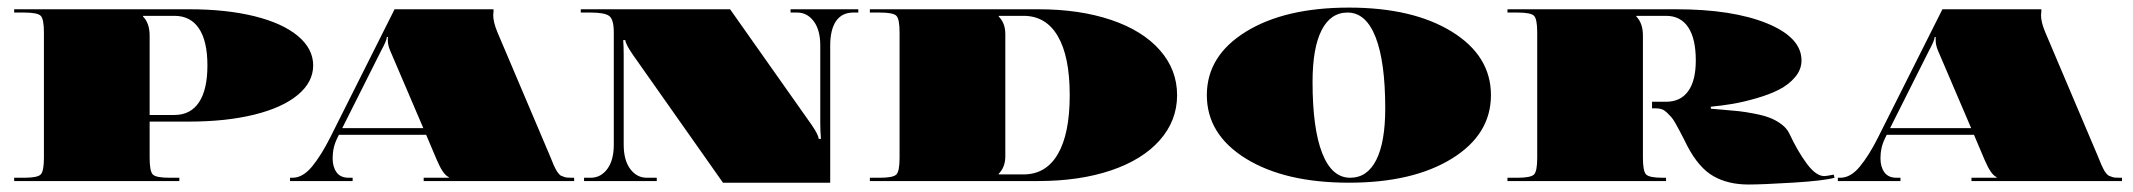

<svg xmlns="http://www.w3.org/2000/svg" viewBox="-20 -479 5643 508"><path d="M17.5 -454.5H480.8Q578.2 -454.5 652.8 -436.2Q727.3 -417.8 767.9 -384Q808.6 -350.1 808.6 -305.9Q808.6 -261.8 767.9 -227.9Q727.3 -194.1 652.8 -175.7Q578.2 -157.3 480.8 -157.3H375.9V-61.2Q375.9 -25.8 384.4 -17.3Q392.9 -8.7 428.3 -8.7H454.5V0H17.5V-8.7H43.7Q79.1 -8.7 87.6 -17.3Q96.2 -25.8 96.2 -61.2V-393.4Q96.2 -428.8 87.6 -437.3Q79.1 -445.8 43.7 -445.8H17.5ZM358.4 -437.1V-435.3Q375.9 -417.8 375.9 -384.6V-174.8H441.4Q484.3 -174.8 506.6 -208.5Q528.8 -242.1 528.8 -305.9Q528.8 -369.8 506.6 -403.4Q484.3 -437.1 441.4 -437.1Z M1100.1 -139.9 1012.2 -345.3Q1006.1 -359.3 1006.1 -374.1Q1006.1 -376.3 1006.1 -378.5L1006.6 -381.1H1003.5Q1003.5 -372.4 988.2 -344.4L885.5 -139.9ZM1024 -454.5H1285.8V-449.3Q1285 -442.3 1285 -438.8Q1285 -420.5 1295.9 -394.2L1433.6 -69.9Q1435.8 -65.1 1439.5 -55.7Q1443.2 -46.3 1444.5 -43.3Q1445.8 -40.2 1449.1 -33.7Q1452.4 -27.1 1453.9 -25.1Q1455.4 -23.2 1458.7 -19Q1462 -14.9 1464.6 -14Q1467.2 -13.1 1471.4 -11.4Q1475.5 -9.6 1480.1 -9.2Q1484.7 -8.7 1490.8 -8.7H1499.1V0H1101V-8.7H1167.4V-10.5Q1152.5 -16.2 1135.5 -56.4L1107.5 -122.4H876.7L872.4 -113.6Q860.1 -89.2 860.1 -60.3Q860.1 -37.6 870.4 -23.2Q880.7 -8.7 902.5 -8.7H913V0H747.4V-8.7H753.9Q781 -8.7 805.3 -38Q829.5 -67.3 853.1 -114.1Z M1516.6 -454.5H1911.7L2128.1 -147.7Q2146 -121.5 2146 -111.5H2152.1Q2150.3 -132.4 2150.3 -153V-358.4Q2150.3 -399.5 2133.1 -422.6Q2115.8 -445.8 2089.2 -445.8H2071.7V-454.5H2250.9V-445.8H2237.8Q2207.6 -445.8 2192.1 -423.3Q2176.6 -400.8 2176.6 -358.4V4.4H1892.9L1654.3 -334.4Q1634.6 -363.2 1634.6 -372.8H1628.9Q1630.2 -356.6 1630.2 -330.9V-96.2Q1630.2 -55.1 1647.5 -31.9Q1664.8 -8.7 1691.4 -8.7H1717.7V0H1525.3V-8.7H1542.8Q1569.5 -8.7 1586.8 -31.9Q1604 -55.1 1604 -96.2V-393.4Q1604 -427.4 1592 -436.6Q1580 -445.8 1542.8 -445.8H1516.6Z M2307.7 -445.8H2281.5V-454.5H2727.3Q2836.1 -454.5 2919.6 -426.4Q3003.1 -398.2 3048.7 -346.4Q3094.4 -294.6 3094.4 -227.3Q3094.4 -160 3048.7 -108.2Q3003.1 -56.4 2919.6 -28.2Q2836.1 0 2727.3 0H2281.5V-8.7H2307.7Q2343.1 -8.7 2351.6 -17.3Q2360.1 -25.8 2360.1 -61.2V-393.4Q2360.1 -428.8 2351.6 -437.3Q2343.1 -445.8 2307.7 -445.8ZM2622.4 -17.5H2687.9Q2747.4 -17.5 2778.8 -71.2Q2810.3 -125 2810.3 -227.3Q2810.3 -329.5 2778.8 -383.3Q2747.4 -437.1 2687.9 -437.1H2622.4V-435.3Q2639.9 -417.8 2639.9 -389V-65.6Q2639.9 -36.7 2622.4 -19.2Z M3276.4 -59.4Q3173.1 -123.3 3173.1 -227.3Q3173.1 -331.3 3276.4 -395.1Q3379.8 -458.9 3549 -458.9Q3718.1 -458.9 3821.5 -395.1Q3924.8 -331.3 3924.8 -227.3Q3924.8 -123.3 3821.5 -59.4Q3718.1 4.4 3549 4.4Q3379.8 4.4 3276.4 -59.4ZM3545.5 -445.8Q3500.4 -445.8 3476.6 -398.8Q3452.8 -351.8 3452.8 -262.2Q3452.8 -138.5 3478.4 -73.6Q3503.9 -8.7 3552.4 -8.7Q3597.5 -8.7 3621.3 -55.7Q3645.1 -102.7 3645.1 -192.3Q3645.1 -316 3619.5 -380.9Q3594 -445.8 3545.5 -445.8Z M3968.5 -454.5H4414.3Q4563.8 -454.5 4655.2 -417.2Q4746.5 -379.8 4746.5 -319.1Q4746.5 -295 4729.5 -274.9Q4712.4 -254.8 4687.1 -241.9Q4661.7 -229 4627.8 -219.2Q4594 -209.4 4564.7 -204.3Q4535.4 -199.3 4506.6 -196.7V-191.4Q4515.3 -190.6 4539.3 -188.6Q4563.4 -186.6 4580.2 -184.9Q4597 -183.1 4620.8 -178.5Q4644.7 -174 4661.3 -167.8Q4677.9 -161.7 4693 -150.6Q4708 -139.4 4714.6 -125Q4736.5 -78.2 4760.7 -45.7Q4785 -13.1 4806.8 -13.1Q4812.1 -13.1 4831.7 -17L4833.9 -8.7Q4806.8 -0.9 4724.9 4.2Q4642.9 9.2 4606.2 9.2Q4552.4 9.2 4513.8 -12.7Q4475.1 -34.5 4444.9 -91.8Q4441 -99.7 4433.8 -113.9Q4426.6 -128.1 4422.6 -135.3Q4418.7 -142.5 4412.6 -153.4Q4406.5 -164.3 4401.4 -169.8Q4396.4 -175.3 4390.1 -181.4Q4383.7 -187.5 4377 -189.9Q4370.2 -192.3 4362.3 -192.3H4351V-209.8H4388.1Q4426.6 -209.8 4446.7 -237.8Q4466.8 -265.7 4466.8 -319.1Q4466.8 -376.7 4446.7 -406.9Q4426.6 -437.1 4388.1 -437.1H4309.4V-435.3Q4326.9 -417.8 4326.9 -384.6V-61.2Q4326.9 -25.8 4335.4 -17.3Q4344 -8.7 4379.4 -8.7H4388.1V0H3968.5V-8.7H3994.8Q4030.2 -8.7 4038.7 -17.3Q4047.2 -25.8 4047.2 -61.2V-393.4Q4047.2 -428.8 4038.7 -437.3Q4030.2 -445.8 3994.8 -445.8H3968.5Z M5195.4 -139.9 5107.5 -345.3Q5101.4 -359.3 5101.4 -374.1Q5101.4 -376.3 5101.4 -378.5L5101.8 -381.1H5098.8Q5098.8 -372.4 5083.5 -344.4L4980.8 -139.9ZM5119.3 -454.5H5381.1V-449.3Q5380.2 -442.3 5380.2 -438.8Q5380.2 -420.5 5391.2 -394.2L5528.8 -69.9Q5531 -65.1 5534.7 -55.7Q5538.5 -46.3 5539.8 -43.3Q5541.1 -40.2 5544.4 -33.7Q5547.6 -27.1 5549.2 -25.1Q5550.7 -23.2 5554 -19Q5557.3 -14.9 5559.9 -14Q5562.5 -13.1 5566.7 -11.4Q5570.8 -9.6 5575.4 -9.2Q5580 -8.7 5586.1 -8.7H5594.4V0H5196.2V-8.7H5262.7V-10.5Q5247.8 -16.2 5230.8 -56.4L5202.8 -122.4H4972L4967.7 -113.6Q4955.4 -89.2 4955.4 -60.3Q4955.4 -37.6 4965.7 -23.2Q4976 -8.7 4997.8 -8.7H5008.3V0H4842.7V-8.7H4849.2Q4876.3 -8.7 4900.6 -38Q4924.8 -67.3 4948.4 -114.1Z"/></svg>

Font: FoglihtenBlackPcs
Style: BlackPcs
Weight: 900
Version: Version 0.75